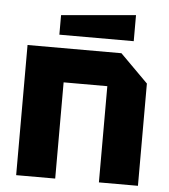

<svg xmlns="http://www.w3.org/2000/svg" viewBox="-52 -775 724 823"><g transform="rotate(5 310.0 -364.0)"><path d="M48 0V-560H452L572 -440V0H404V-414H216V0ZM180 -616V-700L500 -728V-616Z"/></g></svg>

Font: Tektur
Style: Bold
Weight: 700
Designer: Adam Jagosz
Foundry: Adam Jagosz
Version: Version 1.005;gftools[0.9.30]